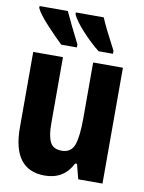

<svg xmlns="http://www.w3.org/2000/svg" viewBox="-87 -826 673 896"><g transform="rotate(10 250.0 -377.5)"><path d="M232 -605V-619Q183 -716 161 -765H27V-756Q39 -729 83 -681.5Q127 -634 158 -605ZM403 -605V-619Q350 -719 331 -765H199V-756Q212 -727 252.5 -682.5Q293 -638 335 -605ZM318 -70H327L345 0H460V-549H319V-285Q319 -198 304.5 -158Q290 -118 245 -118Q205 -118 190.5 -147Q176 -176 176 -233V-549H35V-191Q35 10 187 10Q278 10 318 -70Z"/></g></svg>

Font: Noto Sans Mono UI Condensed ExtraBold
Style: Regular
Weight: 800
Width: 3
Designer: Monotype Design team
Foundry: Monotype Imaging Inc.
Version: 1.000